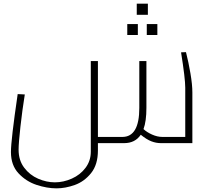

<svg xmlns="http://www.w3.org/2000/svg" viewBox="-20 -785 1151 1053"><path d="M40 0ZM1035 -278V0H862Q836 0 810 -10Q784 -20 752 -46Q721 0 661 0H517V40Q517 118 479.5 164.5Q442 211 390 229.5Q338 248 290 248Q238 248 180.5 229Q123 210 81.5 165.5Q40 121 40 49Q40 -17 77 -269L116 -267Q102 -180 92 -90Q82 0 82 36Q82 94 112.5 134.5Q143 175 189 195Q235 215 281 215Q328 215 374 194.5Q420 174 449 135.5Q478 97 478 47V-450H517V-34H651Q744 -34 744 -193V-450H783V-194Q783 -120 767 -77Q785 -60 814 -47Q843 -34 871 -34H996V-304Q996 -354 973 -498L1000 -499Q1014 -444 1024.5 -382.5Q1035 -321 1035 -278ZM730 -765H791V-704H730ZM678 -653H736V-593H678ZM785 -653H843V-593H785Z"/></svg>

Font: Cairo ExtraLight
Style: Regular
Weight: 250
Designer: Mohamed Gaber, the designers of Titillium
Foundry: Kief Type Foundry
Version: Version 2.009; ttfautohint (v1.5.33-1714) -l 8 -r 50 -G 200 